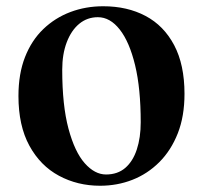

<svg xmlns="http://www.w3.org/2000/svg" viewBox="-20 -577 649 614"><path d="M300 17Q228 17 168.5 -15Q109 -47 74 -111Q39 -175 39 -270Q39 -341 60 -394.5Q81 -448 118.5 -484Q156 -520 205 -538.5Q254 -557 310 -557Q387 -557 445.5 -526Q504 -495 537 -432.5Q570 -370 570 -277Q570 -205 548.5 -150.5Q527 -96 489.5 -58.5Q452 -21 403.5 -2Q355 17 300 17ZM319 -19Q356 -19 380.5 -40Q405 -61 417.5 -99Q430 -137 430 -186Q430 -294 412 -368.5Q394 -443 363 -482.5Q332 -522 293 -522Q259 -522 233.5 -501Q208 -480 193.5 -442Q179 -404 179 -354Q179 -240 199 -165.5Q219 -91 251 -55Q283 -19 319 -19Z"/></svg>

Font: Noto Serif TC ExtraBold
Style: Regular
Weight: 800
Designer: Ryoko NISHIZUKA 西塚涼子 (kana & ideographs); Frank Grießhammer (Latin, Greek & Cyrillic); Wenlong ZHANG 张文龙 (bopomofo); San
Foundry: Adobe
Version: Version 2.002-H1;hotconv 1.1.0;makeotfexe 2.6.0